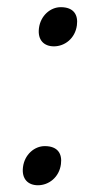

<svg xmlns="http://www.w3.org/2000/svg" viewBox="-20 -518 297 546"><path d="M90.8 -438C86.4 -404.3 105 -386.2 133.3 -386.2C164.1 -386.2 193.8 -408.7 198.7 -446.3C202.6 -475.6 189.9 -497.6 152.8 -497.6C123 -497.6 95.2 -473.1 90.8 -438ZM45.4 -43C41 -9.3 59.6 8.8 87.9 8.8C118.7 8.8 148.4 -13.7 153.3 -51.3C157.2 -80.6 144.5 -102.5 107.4 -102.5C77.6 -102.5 49.8 -78.1 45.4 -43Z"/></svg>

Font: Merriweather
Style: Light Italic
Weight: 300
Italic angle: -7.5°
Designer: Eben Sorkin
Foundry: Eben Sorkin
Version: Version 1.001